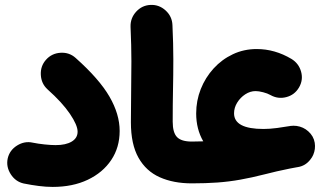

<svg xmlns="http://www.w3.org/2000/svg" viewBox="-20 -671 1286 767"><path d="M10.7 -37.6Q18.1 -70.8 48.1 -89.6Q78.1 -108.4 110.8 -101.1Q132.3 -96.7 158.2 -94Q184.1 -91.3 202.1 -91.3Q243.2 -91.3 266.6 -105.5Q290 -119.6 290 -145Q290 -170.9 259.3 -216.3Q228.5 -261.7 170.4 -313.5Q145 -336.4 143.1 -371.6Q141.1 -406.7 163.6 -432.1Q186.5 -458 221.7 -460.2Q256.8 -462.4 282.2 -439.5Q376.5 -355.5 417.2 -285.2Q458 -214.8 458 -147.9Q458 -82 424.3 -31.7Q390.6 18.6 330.6 47.1Q270.5 75.7 190.4 75.7Q164.1 75.7 135.3 72Q106.4 68.4 74.7 62Q42 54.7 22.9 24.9Q3.9 -4.9 10.7 -37.6Z M502.9 -182.6Q502.9 -248.5 503.9 -306.4Q504.9 -364.3 504.9 -426Q504.9 -487.8 501.5 -564Q500.5 -598.6 523.9 -624.3Q547.4 -649.9 581.5 -651.4Q615.7 -652.8 641.6 -629.2Q667.5 -605.5 668.9 -570.8Q672.4 -496.1 672.4 -433.8Q672.4 -371.6 671.1 -312Q669.9 -252.4 669.9 -185.1Q669.9 -141.1 687.3 -123.3Q704.6 -105.5 746.1 -105.5H746.6Q781.2 -105.5 805.4 -81.1Q829.6 -56.6 829.6 -22Q829.6 12.2 805.4 36.9Q781.2 61.5 746.6 61.5H746.1Q672.9 61.5 618.2 37.1Q563.5 12.7 533.2 -41Q502.9 -94.7 502.9 -182.6Z M663.1 -22Q663.1 -56.6 687.7 -81.1Q712.4 -105.5 746.6 -105.5Q771 -105.5 792 -106.4Q763.7 -155.3 763.7 -217.8Q763.7 -269 782 -315.2Q800.3 -361.3 833.3 -397.5Q866.2 -433.6 910.2 -454.3Q954.1 -475.1 1005.4 -475.1Q1078.1 -475.1 1144.5 -435.5Q1173.8 -417.5 1182.9 -384.3Q1191.9 -351.1 1174.3 -321.3Q1156.7 -291.5 1123.5 -283Q1090.3 -274.4 1060.1 -291.5Q1048.8 -297.9 1031.2 -302.5Q1013.7 -307.1 1001 -307.1Q979.5 -307.1 959.7 -294.2Q939.9 -281.2 927.5 -261Q915 -240.7 915 -218.3Q915 -155.8 1032.7 -155.8Q1057.1 -155.8 1086.9 -159.7Q1110.4 -163.6 1138.2 -167.5Q1139.2 -168 1140.6 -168Q1152.3 -169.4 1164.6 -168Q1191.9 -164.1 1211.4 -146.5Q1232.9 -127.4 1237.3 -100.6Q1241.2 -75.7 1231.4 -52.7Q1227.1 -42.5 1220.2 -34.2Q1200.7 -8.3 1169.4 -3.4Q1167.5 -2.9 1166 -2.9Q1153.3 0 1137.7 2.4Q1084 13.2 1037.1 25.4Q985.4 38.6 940.4 46.6Q895.5 54.7 848.9 58.1Q802.2 61.5 746.6 61.5Q712.4 61.5 687.7 36.9Q663.1 12.2 663.1 -22Z"/></svg>

Font: Mikhak-DS1-FD Black
Style: Regular
Weight: 900
Designer: Amin Abedi
Version: Version 3.2